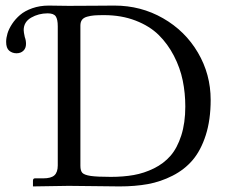

<svg xmlns="http://www.w3.org/2000/svg" viewBox="-20 -666 818 688"><path d="M268.1 -71.8V-574.2C268.1 -582.7 269.9 -589.5 273.7 -594.7C277.4 -599.9 283.6 -603.8 292.2 -606.2C300.9 -608.6 309.5 -610.2 318.1 -610.8C326.7 -611.5 338.4 -611.8 353 -611.8C394.4 -611.8 431.9 -605.3 465.6 -592.3C499.3 -579.3 526.9 -562.1 548.6 -540.8C570.2 -519.4 588.5 -494.5 603.3 -465.8C618.1 -437.2 628.6 -407.7 634.8 -377.4C641 -347.2 644 -316.1 644 -284.2C644 -245.1 639.2 -210.6 629.6 -180.7C620 -150.7 607.2 -126.5 591.1 -107.9C575 -89.4 555.2 -74.3 531.7 -62.7C508.3 -51.2 484.1 -43.2 459.2 -38.8C434.3 -34.4 406.9 -32.2 377 -32.2C343.8 -32.2 319.7 -33.4 304.7 -35.6C289.7 -37.9 279.9 -41.6 275.1 -46.6C270.4 -51.7 268.1 -60.1 268.1 -71.8ZM73.2 -508.8C73.2 -517.3 71.8 -525.4 68.8 -533.2C66.2 -544.9 64.9 -553.2 64.9 -558.1C64.9 -577.6 73.8 -592.5 91.6 -602.8C109.3 -613 129.1 -618.2 150.9 -618.2C165.2 -618.2 174.8 -614.6 179.7 -607.4C184.6 -600.3 187 -588.4 187 -571.8V-73.2C187 -57 183 -45.2 175 -37.8C167.1 -30.5 153.6 -26.9 134.8 -26.9H105C100.4 -26.9 98.1 -23.9 98.1 -18.1V2L226.1 0C250.2 0 281.7 0.3 320.6 1C359.5 1.6 388.7 2 408.2 2C445.3 2 479.2 -0.8 509.8 -6.3C540.4 -11.9 569.9 -21.9 598.4 -36.4C626.9 -50.9 650.9 -69.6 670.4 -92.5C689.9 -115.5 705.6 -145.2 717.3 -181.6C729 -218.1 734.9 -260.3 734.9 -308.1C734.9 -369.3 719.6 -425.8 689.2 -477.5C658.8 -529.3 617.1 -570.3 564.2 -600.6C511.3 -630.9 453.3 -646 390.1 -646C381.3 -646 357.7 -645.8 319.3 -645.5C280.9 -645.2 249.8 -645 226.1 -645C216.6 -645 204.6 -645.2 189.9 -645.5C175.3 -645.8 163.6 -646 154.8 -646C133.3 -646 113.6 -642.8 95.7 -636.5C77.8 -630.1 63.2 -622.2 52 -612.5C40.8 -602.9 31.2 -592.2 23.4 -580.3C15.6 -568.4 10.1 -557 6.8 -546.1C3.6 -535.2 2 -525.2 2 -516.1C2 -501.1 5.6 -490.6 12.9 -484.4C20.3 -478.2 29 -475.1 39.1 -475.1C49.2 -475.1 57.4 -478.1 63.7 -484.1C70.1 -490.2 73.2 -498.4 73.2 -508.8Z"/></svg>

Font: Linux Biolinum G
Style: Bold
Weight: 700
Designer: Philipp H. Poll
Foundry: Philipp H. Poll
Version: Version 1.1.0